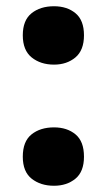

<svg xmlns="http://www.w3.org/2000/svg" viewBox="-20 -649 342 615"><path d="M153 -442Q110 -442 81.5 -465Q53 -488 53 -536Q53 -584 81 -606.5Q109 -629 153 -629Q195 -629 222 -606.5Q249 -584 249 -536Q249 -488 221.5 -465Q194 -442 153 -442ZM153 -54Q110 -54 81.5 -76.5Q53 -99 53 -147Q53 -196 81 -218.5Q109 -241 153 -241Q195 -241 222 -218.5Q249 -196 249 -147Q249 -99 221.5 -76.5Q194 -54 153 -54Z"/></svg>

Font: Noto Sans Malayalam UI SemiCondensed Black
Style: Regular
Weight: 900
Width: 4
Designer: Jelle Bosma - Monotype Design Team
Foundry: Monotype Imaging Inc.
Version: Version 2.104; ttfautohint (v1.8.4.7-5d5b)